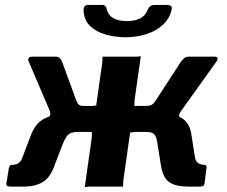

<svg xmlns="http://www.w3.org/2000/svg" viewBox="-20 -761 924 783"><path d="M23 0Q15 0 10 -2.5Q5 -5 6 -12L16 -75Q18 -82 20.5 -85.5Q23 -89 31 -89Q46 -89 56 -96Q66 -103 72 -120L108 -215Q119 -241 134.5 -257.5Q150 -274 174.5 -283.5Q199 -293 232 -295L296 -329H347Q358 -328 364.5 -330Q371 -332 372 -329L397 -505Q398 -516 397.5 -523Q397 -530 400 -530H529Q540 -529 546.5 -531Q553 -533 554 -530L529 -354Q528 -343 528.5 -336Q529 -329 526 -329H600L658 -295Q708 -292 731 -272.5Q754 -253 760 -215L775 -120Q778 -102 788.5 -95.5Q799 -89 812 -89Q824 -89 822 -76L814 -12Q813 -5 807.5 -2.5Q802 0 793 0H746Q697 0 670.5 -18Q644 -36 636 -88L623 -169Q620 -195 614 -206Q608 -217 598.5 -220Q589 -223 573 -223H536Q526 -223 519 -221Q512 -219 511 -223L483 -25Q482 -15 482.5 -7.5Q483 0 480 0H351Q341 -1 334 1Q327 3 326 0L354 -198Q355 -209 354.5 -216Q354 -223 357 -223H296Q281 -223 270 -219Q259 -215 251 -203.5Q243 -192 234 -169L203 -88Q185 -36 153.5 -18Q122 0 79 0ZM313 -267 176 -283Q184 -286 185 -293.5Q186 -301 183 -309L98 -508Q89 -530 112 -530H205Q218 -530 224 -524Q230 -518 234 -507L290 -354Q295 -340 301 -334.5Q307 -329 319 -329ZM566 -267 572 -329Q593 -329 601 -335Q609 -341 617 -354L717 -508Q723 -517 730.5 -523.5Q738 -530 751 -530H854Q876 -530 862 -509L716 -305Q711 -297 710.5 -291Q710 -285 716 -281ZM489 -609Q444 -610 406.5 -621.5Q369 -633 346 -656.5Q323 -680 321 -716Q320 -727 324.5 -734Q329 -741 340 -741H390Q402 -742 407.5 -738Q413 -734 415 -724Q421 -699 442 -687Q463 -675 498 -675Q529 -675 550.5 -685.5Q572 -696 582 -720Q586 -731 593 -736Q600 -741 613 -741H658Q670 -741 676 -737.5Q682 -734 680 -723Q673 -687 645.5 -661Q618 -635 577.5 -622Q537 -609 489 -609Z"/></svg>

Font: Libre Franklin
Style: Bold Italic
Weight: 700
Italic angle: -8°
Designer: Pablo Impallari, Rodrigo Fuenzalida, Nhung Nguyen
Foundry: Impallari Type
Version: Version 3.000